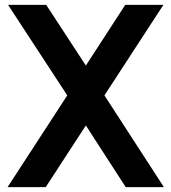

<svg xmlns="http://www.w3.org/2000/svg" viewBox="-20 -765 701 785"><path d="M167 0 331 -252 494 0H650L407 -375L648 -745H492L331 -497L169 -745H13L255 -375L11 0Z"/></svg>

Font: Plus Jakarta Sans
Style: Bold
Weight: 700
Designer: Gumpita Rahayu
Foundry: Tokotype
Version: Version 2.071;gftools[0.9.30]